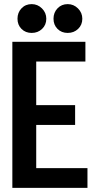

<svg xmlns="http://www.w3.org/2000/svg" viewBox="-20 -913 465 933"><path d="M156 -306V-96H405V0H40V-710H395V-614H156V-402H345V-306ZM65 -822Q65 -852 84.5 -872.5Q104 -893 134 -893Q163 -893 184 -872Q205 -851 205 -822Q205 -792 184.5 -772.5Q164 -753 134 -753Q104 -753 84.5 -772.5Q65 -792 65 -822ZM240 -822Q240 -852 259.5 -872.5Q279 -893 309 -893Q338 -893 359 -872Q380 -851 380 -822Q380 -792 359.5 -772.5Q339 -753 309 -753Q279 -753 259.5 -772.5Q240 -792 240 -822Z"/></svg>

Font: Akshar Medium
Style: Regular
Weight: 500
Designer: Tall Chai
Foundry: Tall Chai
Version: Version 1.000